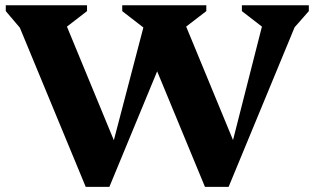

<svg xmlns="http://www.w3.org/2000/svg" viewBox="-20 -710 1199 732"><path d="M761.4 2.4 532.2 -551.6 533.8 -599.6 446 -667.6V-690H766.6V-667.6L671.2 -594.4L661.8 -676.4L893 -116.4H853.2L996 -677L1001.6 -590.8L902.2 -667.6V-690H1157.4V-667.6L1081.2 -581L1132.6 -677L851.6 2.4ZM306.8 2.4 26 -676 76.4 -580 2 -667.6V-690H311.8V-667.6L215.6 -593.4L207.2 -676.4L438.4 -116.4H398.6L545.4 -677H678L397 2.4Z"/></svg>

Font: Platypi Light
Style: Regular
Weight: 300
Designer: David Sargent
Foundry: Bolt Cutter Type
Version: Version 1.200